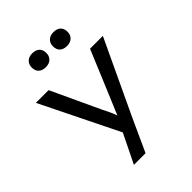

<svg xmlns="http://www.w3.org/2000/svg" viewBox="-278 -914 1281 1281"><g transform="rotate(-45 363.0 -273.0)"><path d="M217 230 337 -15 338 66 47 -525H167L328 -179Q346 -145 360 -112.5Q374 -80 380 -52L359 -48Q370 -76 384 -110Q398 -144 415 -183L558 -525H679L431 2L327 230ZM463 -646Q430 -646 412 -663Q394 -680 394 -711Q394 -740 412.5 -758Q431 -776 463 -776Q496 -776 514 -759Q532 -742 532 -711Q532 -682 513.5 -664Q495 -646 463 -646ZM263 -646Q230 -646 212 -663Q194 -680 194 -711Q194 -740 212.5 -758Q231 -776 263 -776Q296 -776 314 -759Q332 -742 332 -711Q332 -682 313.5 -664Q295 -646 263 -646Z"/></g></svg>

Font: Lexend Exa
Style: Regular
Weight: 400
Designer: Bonnie Shaver-Troup, Thomas Jockin
Foundry: Lexend
Version: Version 1.007